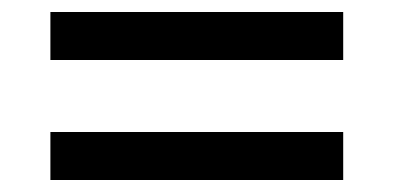

<svg xmlns="http://www.w3.org/2000/svg" viewBox="-20 -476 656 320"><path d="M64 -456V-376H552V-456ZM64 -256V-176H552V-256Z"/></svg>

Font: Kufam Arabic Latin Roman Normal
Style: Regular
Weight: 400
Designer: Wael Morcos & Artur Schmal
Version: Version 1.200;PS 001.200;hotconv 1.0.88;makeotf.lib2.5.64775